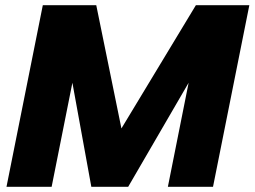

<svg xmlns="http://www.w3.org/2000/svg" viewBox="-20 -720 981 740"><path d="M179 0H5L145 -700H351L448 -225L735 -700H941L801 0H627L707 -401L474 0H332L259 -401Z"/></svg>

Font: Albert Sans Black
Style: Italic
Weight: 900
Italic angle: -11.25°
Designer: Andreas Rasmussen
Foundry: a.Foundry
Version: Version 1.025